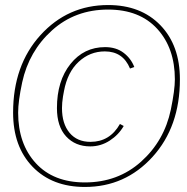

<svg xmlns="http://www.w3.org/2000/svg" viewBox="-20 -730 741 762"><path d="M317 12Q187 12 109.5 -68Q32 -148 32 -283Q32 -471 140.5 -590.5Q249 -710 409 -710Q539 -710 616.5 -630Q694 -550 694 -415Q694 -227 585.5 -107.5Q477 12 317 12ZM317 -6Q448 -6 540 -88.5Q632 -171 658 -295Q674 -373 674 -415Q674 -539 604 -615.5Q534 -692 409 -692Q278 -692 186.5 -609.5Q95 -527 68 -403Q52 -328 52 -283Q52 -159 122 -82.5Q192 -6 317 -6ZM338 -149Q279 -149 242.5 -188.5Q206 -228 206 -301Q206 -409 259.5 -476Q313 -543 397 -543Q441 -543 470.5 -520.5Q500 -498 513 -464L496 -458Q468 -526 396 -526Q337 -526 292.5 -485Q248 -444 234 -369L230 -347Q226 -322 226 -301Q226 -239 256 -203Q286 -167 339 -167Q416 -167 456 -238L471 -230Q451 -195 415.5 -172Q380 -149 338 -149Z"/></svg>

Font: IBM Plex Sans Thin
Style: Italic
Weight: 100
Italic angle: -11.31°
Designer: Mike Abbink, Paul van der Laan, Pieter van Rosmalen
Foundry: Bold Monday
Version: Version 3.0